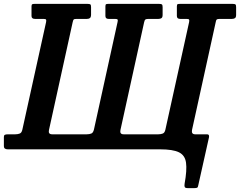

<svg xmlns="http://www.w3.org/2000/svg" viewBox="-56 -770 1238 990"><path d="M318.5 -654.5 196.5 -99.5Q191.5 -77.5 213 -77.5H391.5Q405 -77.5 414.8 -81.5Q424.5 -85.5 428.5 -102.5L550 -655.5Q552.5 -665 550.5 -668.8Q548.5 -672.5 537.5 -672.5H504Q487.5 -672.5 487.5 -687.5V-737Q487.5 -747 491.5 -748.5Q495.5 -750 504 -750H764Q775 -750 778.8 -747.2Q782.5 -744.5 782.5 -733V-693.5Q782.5 -680.5 776.5 -676.5Q770.5 -672.5 761 -672.5H710Q698 -672.5 693.8 -669.5Q689.5 -666.5 687 -654.5L565 -99.5Q560.5 -77.5 581.5 -77.5H760.5Q773.5 -77.5 783.5 -81.5Q793.5 -85.5 797 -102.5L919 -655.5Q921 -665 919 -668.8Q917 -672.5 906 -672.5H873Q856 -672.5 856 -687.5V-737Q856 -747 860 -748.5Q864 -750 873 -750H1143Q1154.5 -750 1158 -747.2Q1161.5 -744.5 1161.5 -733V-693.5Q1161.5 -680.5 1155.5 -676.5Q1149.5 -672.5 1140 -672.5H1077Q1065 -672.5 1061.5 -669.5Q1058 -666.5 1056 -654.5L934 -99.5Q930 -77.5 950.5 -77.5H1012Q1024.5 -77.5 1021.5 -61.5L966.5 184.5Q965 195 961 197.5Q957 200 946 200H913Q899 200 896.5 194.2Q894 188.5 896 176.5Q908.5 107.5 903.2 69Q898 30.5 866.5 15.2Q835 0 770 0H-15.5Q-36 0 -36 -16V-63.5Q-36 -71.5 -31.8 -74.5Q-27.5 -77.5 -13.5 -77.5H23Q36 -77.5 46 -81.5Q56 -85.5 59.5 -102.5L181.5 -655.5Q183.5 -665 181.5 -668.8Q179.5 -672.5 168.5 -672.5H124.5Q106.5 -672.5 106.5 -687.5V-737Q106.5 -746.5 110.5 -748.2Q114.5 -750 123 -750H395Q406.5 -750 410 -747.2Q413.5 -744.5 413.5 -733V-693.5Q413 -680.5 407.2 -676.5Q401.5 -672.5 392 -672.5H339Q327 -672.5 324 -669.5Q321 -666.5 318.5 -654.5Z"/></svg>

Font: Besley* Narrow Semi
Style: Italic
Weight: 600
Width: 4
Italic angle: -13°
Designer: Owen Earl
Foundry: indestructible type*
Version: Version 3.000; ttfautohint (v1.8.3)